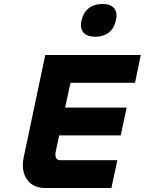

<svg xmlns="http://www.w3.org/2000/svg" viewBox="-20 -947 729 967"><path d="M208 -670 99 -153C82 -75 118 0 207 0H541L571 -140H283C263 -140 255 -157 261 -185L278 -265H588L618 -405H308L335 -530H660L689 -670ZM390 -842C380 -793 403 -762 460 -762C516 -762 553 -793 563 -842L564 -845C575 -896 552 -927 496 -927C439 -927 402 -896 391 -845Z"/></svg>

Font: LT Wave Mono Black
Style: Italic
Weight: 900
Designer: Daniel Lyons
Version: Version 2.5 (Glyphs App)